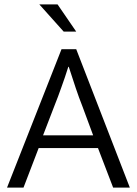

<svg xmlns="http://www.w3.org/2000/svg" viewBox="-20 -854 623 874"><path d="M159 -834H242L327 -710H270ZM176 -238H404L354 -373Q340 -408 325 -452.5Q310 -497 293 -550H291Q283 -524 275 -501Q267 -478 259.5 -457Q252 -436 244.5 -415.5Q237 -395 228 -373ZM260 -630H327L571 0H495L426 -180H156L87 0H12Z"/></svg>

Font: Mukta Vaani Light
Style: Regular
Weight: 300
Designer: Noopur Datye, Girish Dalvi, Yashodeep Gholap, Pallavi Karambelkar
Foundry: Ek Type
Version: Version 2.538;PS 1.000;hotconv 16.6.51;makeotf.lib2.5.65220;